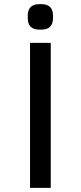

<svg xmlns="http://www.w3.org/2000/svg" viewBox="-20 -907 390 927"><path d="M125 -700H225V0H125ZM114 -820V-831Q114 -887 170 -887H180Q236 -887 236 -831V-820Q236 -764 180 -764H170Q114 -764 114 -820Z"/></svg>

Font: Krub Medium
Style: Regular
Weight: 500
Designer: Ekaluck Peanpanawate
Foundry: Cadson Demak Co.,Ltd.
Version: Version 1.000; ttfautohint (v1.6)